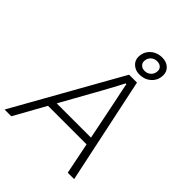

<svg xmlns="http://www.w3.org/2000/svg" viewBox="-269 -1036 1169 1169"><g transform="rotate(45 315.0 -451.5)"><path d="M-20 0 366 -686H434L579 0H524L483 -203H151L38 0ZM178 -251H473L422 -502Q420 -513 416.5 -529Q413 -545 409 -563.5Q405 -582 401.5 -600.5Q398 -619 395 -634H389Q379 -614 365 -588.5Q351 -563 338.5 -539.5Q326 -516 318 -502ZM409 -731Q375 -731 352 -751.5Q329 -772 329 -803Q329 -832 343 -854.5Q357 -877 381 -890Q405 -903 436 -903Q471 -903 493.5 -883Q516 -863 516 -831Q516 -802 502 -779.5Q488 -757 464 -744Q440 -731 409 -731ZM416 -769Q433 -769 446 -776.5Q459 -784 466.5 -797Q474 -810 474 -827Q474 -844 461.5 -854.5Q449 -865 429 -865Q413 -865 400 -857.5Q387 -850 379.5 -837Q372 -824 372 -807Q372 -791 384.5 -780Q397 -769 416 -769Z"/></g></svg>

Font: Archivo SemiBold Thin
Style: Italic
Weight: 250
Italic angle: -10°
Version: Version 2.001